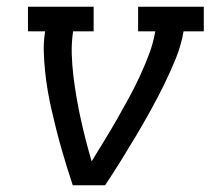

<svg xmlns="http://www.w3.org/2000/svg" viewBox="-20 -550 640 570"><path d="M196 0Q187 -27 178.5 -54.5Q170 -82 162 -110Q154 -138 147 -166Q140 -194 133.5 -222Q127 -250 122 -279Q117 -308 114 -337Q111 -366 110 -396Q109 -426 114 -457H63V-530H258V-457H197Q192 -423 193 -389.5Q194 -356 198 -323.5Q202 -291 207.5 -259Q213 -227 220 -195.5Q227 -164 235 -133Q243 -102 252 -71Q271 -102 290 -133Q309 -164 327 -195.5Q345 -227 362.5 -259Q380 -291 395 -323.5Q410 -356 422.5 -389Q435 -422 441 -457H390V-530H585V-457H525Q518 -416 502 -376.5Q486 -337 467 -298.5Q448 -260 427 -222Q406 -184 384 -147Q362 -110 339 -73Q316 -36 292 0Z"/></svg>

Font: Iosevka Curly Slab Extended
Style: Italic
Weight: 400
Width: 7
Italic angle: -9°
Monospace: yes
Designer: Belleve Invis
Foundry: Belleve Invis
Version: Version 11.1.0; ttfautohint (v1.8.3)